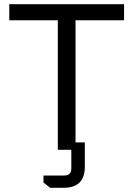

<svg xmlns="http://www.w3.org/2000/svg" viewBox="-20 -710 632 910"><path d="M24 -614V-690H568V-614H338V0H254V-614ZM186 122H284Q318 122 318 88V-35H382V80Q382 180 282 180H218L186 155Z"/></svg>

Font: Oxanium ExtraLight
Style: Regular
Weight: 400
Version: Version 2.000